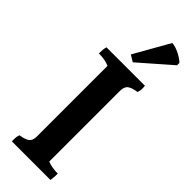

<svg xmlns="http://www.w3.org/2000/svg" viewBox="-286 -987 914 914"><g transform="rotate(45 171.0 -529.5)"><path d="M234 -628V-152Q263 -140 303 -140Q303 -136 303 -126Q303 -116 300 -94H40Q40 -100 40 -112.5Q40 -125 45 -140Q78 -145 93 -156Q108 -167 108 -195V-670Q79 -683 37 -683Q37 -713 42 -729H301Q302 -722 302 -709.5Q302 -697 297 -683Q265 -679 249.5 -667.5Q234 -656 234 -628ZM148 -787 249 -965Q271 -964 298 -950.5Q325 -937 340 -922V-906L181 -767Z"/></g></svg>

Font: Halant SemiBold
Style: Regular
Weight: 600
Designer: Hitesh Malaviya (Devanagari), Satya Rajpurohit (Latin)
Foundry: Indian Type Foundry
Version: Version 1.101;PS 1.0;hotconv 1.0.78;makeotf.lib2.5.61930; tt